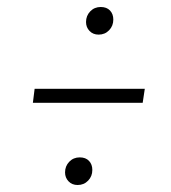

<svg xmlns="http://www.w3.org/2000/svg" viewBox="-20 -605 488 549"><path d="M166 -112Q166 -130 178 -142.5Q190 -155 208 -155Q225 -155 234.5 -145Q244 -135 244 -119Q244 -101 232 -88.5Q220 -76 202 -76Q186 -76 176 -86.5Q166 -97 166 -112ZM226 -542Q226 -560 238 -572.5Q250 -585 268 -585Q285 -585 294.5 -575Q304 -565 304 -549Q304 -531 292 -518.5Q280 -506 262 -506Q246 -506 236 -516.5Q226 -527 226 -542ZM74 -311 79 -351H394L388 -311Z"/></svg>

Font: Fira Sans Condensed ExtraLight
Style: Italic
Weight: 275
Width: 3
Italic angle: -8°
Designer: Carrois Corporate & Edenspiekermann AG
Foundry: Carrois Corporate GbR & Edenspiekermann AG
Version: Version 4.203